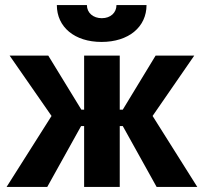

<svg xmlns="http://www.w3.org/2000/svg" viewBox="-20 -740 807 760"><path d="M205 -720C205 -633 275 -574 382 -574C489 -574 560 -633 560 -720H441C441 -690 418 -668 383 -668C349 -668 324 -689 324 -720ZM313 0H454V-241H466L600 0H761L584 -281L749 -520H596L466 -306H454V-520H313V-306H302L171 -520H18L184 -281L6 0H167L301 -241H313Z"/></svg>

Font: Fixel Display Bold
Style: Bold
Weight: 700
Designer: AlfaBravo + MacPaw
Foundry: Kyrylo Tkachov, Marchela Mozhyna, Serhii Makarenko, Maria Weinstein, Zakhar Kryvoshyya
Version: Version 1.211